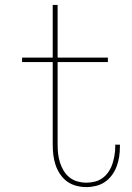

<svg xmlns="http://www.w3.org/2000/svg" viewBox="-20 -755 540 783"><path d="M332 8Q311 8 290.5 2.5Q270 -3 253.5 -15Q237 -27 225 -45Q213 -63 206.5 -82.5Q200 -102 197.5 -123Q195 -144 195 -165V-502H70V-520H195V-735H215V-520H420V-502H215V-165Q215 -147 217 -128.5Q219 -110 224.5 -92.5Q230 -75 239.5 -59Q249 -43 263.5 -31.5Q278 -20 296 -15Q314 -10 332 -10Q350 -10 367.5 -14.5Q385 -19 399 -29.5Q413 -40 423 -55Q433 -70 438.5 -87Q444 -104 447 -121.5Q450 -139 450 -157V-165H469V-156Q469 -136 466 -116Q463 -96 456 -77Q449 -58 437 -41.5Q425 -25 408.5 -13.5Q392 -2 372 3Q352 8 332 8Z"/></svg>

Font: Iosevka Curly Thin
Style: Regular
Weight: 100
Monospace: yes
Designer: Belleve Invis
Foundry: Belleve Invis
Version: Version 22.1.2; ttfautohint (v1.8.4)